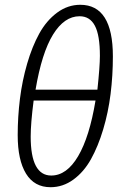

<svg xmlns="http://www.w3.org/2000/svg" viewBox="-20 -763 511 794"><path d="M312 -743.2Q446.8 -743.2 446.8 -529.8Q446.8 -450.7 437.3 -374.3Q427.7 -297.9 406.7 -227.8Q385.7 -157.7 356.2 -104.7Q326.7 -51.8 283.4 -20.3Q240.2 11.2 189 11.2Q122.1 11.2 87.6 -44.9Q53.2 -101.1 53.2 -204.1Q53.2 -279.8 62.5 -354.5Q71.8 -429.2 92.3 -499.8Q112.8 -570.3 142.3 -624Q171.9 -677.7 215.8 -710.4Q259.8 -743.2 312 -743.2ZM309.1 -695.8Q246.1 -695.8 199.5 -620.4Q152.8 -544.9 127 -392.1H382.8Q393.1 -488.3 393.1 -532.2Q393.1 -617.7 372.3 -656.7Q351.6 -695.8 309.1 -695.8ZM375 -347.2H119.1Q106.9 -252.9 106.9 -198.2Q106.9 -37.1 191.9 -37.1Q255.9 -37.1 303 -116.9Q350.1 -196.8 375 -347.2Z"/></svg>

Font: Fira Sans Compressed Light
Style: Italic
Weight: 300
Width: 3
Italic angle: -8°
Designer: Carrois Corporate & Edenspiekermann AG
Foundry: Carrois Corporate GbR & Edenspiekermann AG
Version: Version 4.203;PS 004.203;hotconv 1.0.88;makeotf.lib2.5.64775